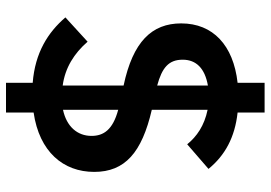

<svg xmlns="http://www.w3.org/2000/svg" viewBox="-151 -669 902 640"><g transform="rotate(90 300.0 -349.0)"><path d="M355 82V-10C486 -29 553 -109 553 -212C553 -315 488 -371 346 -404V-590C399 -579 435 -554 461 -522L543 -593C498 -648 438 -681 355 -690V-780H256V-690C131 -676 58 -608 58 -502C58 -404 119 -341 265 -310V-107C206 -115 158 -145 119 -190L38 -116C88 -58 155 -15 256 -7V82ZM179 -507C179 -552 208 -581 265 -591V-422C206 -438 179 -460 179 -507ZM433 -203C433 -156 402 -120 346 -108V-292C413 -274 433 -243 433 -203Z"/></g></svg>

Font: IBM Plex Thai Looped SemiBold
Style: Regular
Weight: 600
Designer: Mike Abbink, Paul van der Laan, Pieter van Rosmalen, Ben Mitchell, Mark Frömberg
Foundry: Bold Monday
Version: Version 1.0